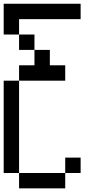

<svg xmlns="http://www.w3.org/2000/svg" viewBox="-20 -937 540 1040"><path d="M0 0V-500H83.3V0ZM0 -750V-916.7H416.7V-833.3H83.3V-750ZM166.7 -583.3V-666.7H250V-583.3H333.3V-500H83.3V-583.3ZM166.7 -750V-666.7H83.3V-750ZM333.3 0V-83.3H416.7V0ZM333.3 83.3H83.3V0H333.3Z"/></svg>

Font: Galmuri11 Condensed
Style: Regular
Weight: 400
Width: 3
Designer: Lee Minseo (quiple)
Version: Version 2.399;hotconv 1.1.1;makeotfexe 2.6.0 DEVELOPMENT